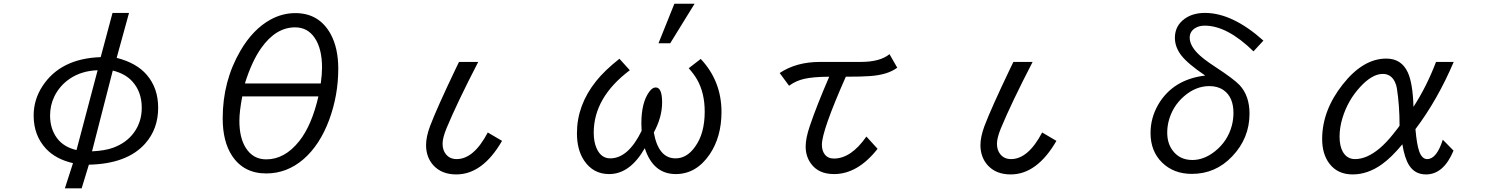

<svg xmlns="http://www.w3.org/2000/svg" viewBox="-20 -900 8040 1039"><path d="M588.9 -830.1H678.2L611.3 -586.9Q720.2 -559.1 774.9 -494.1Q835.9 -422.9 835.9 -316.9Q835.9 -202.1 765.6 -123Q668 -13.2 460.9 -8.8L421.9 119.1H331.1L375 -17.1Q282.2 -38.6 229.5 -94.7Q162.1 -166.5 162.1 -274.9Q162.1 -360.8 210 -434.1Q307.6 -583.5 524.9 -590.8ZM508.3 -520Q420.4 -516.6 357.9 -474.1Q301.8 -436 273.4 -376.5Q251 -329.1 251 -274.9Q251 -203.1 288.6 -152.3Q324.7 -104 394 -87.9ZM590.3 -518.1 478 -81.1Q549.8 -84.5 593.8 -101.1Q665.5 -127.9 705.6 -183.6Q747.1 -241.2 747.1 -316.9Q747.1 -402.3 696.8 -458.5Q658.2 -501.5 590.3 -518.1Z M1578.1 -829.1Q1707 -829.1 1769.5 -715.3Q1810.5 -639.6 1810.5 -528.3Q1810.5 -384.3 1761.2 -251Q1710.9 -115.7 1623 -39.1Q1533.2 38.6 1420.9 38.6Q1298.8 38.6 1235.8 -57.1Q1185.1 -133.8 1185.1 -259.8Q1185.1 -461.4 1281.7 -626.5Q1349.1 -741.7 1443.8 -793.9Q1508.3 -829.1 1578.1 -829.1ZM1305.2 -448.2H1715.8Q1722.7 -498.5 1722.7 -533.7Q1722.7 -636.7 1683.1 -694.8Q1644.5 -752 1577.1 -752Q1473.1 -752 1394 -640.6Q1342.8 -568.8 1305.2 -448.2ZM1291 -378.4Q1275.4 -297.4 1275.4 -246.1Q1275.4 -155.3 1309.6 -100.6Q1348.6 -37.6 1420.9 -37.6Q1521 -37.6 1599.6 -136.7Q1667 -221.7 1703.1 -378.4Z M2696.8 -137.7Q2591.8 43.9 2449.2 43.9Q2369.6 43.9 2324.7 -5.9Q2285.6 -49.8 2285.6 -115.2Q2285.6 -159.2 2307.1 -217.3Q2342.3 -311 2447.8 -531.7L2463.9 -564.9H2567.9Q2452.6 -341.8 2396 -205.1Q2375 -153.3 2375 -122.6Q2375 -87.4 2393.1 -65.4Q2414.1 -39.1 2451.2 -39.1Q2543.9 -39.1 2619.6 -183.1Z M3543.5 -666 3629.4 -879.9H3738.8L3606.9 -666ZM3707 -530.8 3772 -581.1Q3884.3 -461.4 3884.3 -293.9Q3884.3 -159.2 3820.3 -64.5Q3747.6 42 3636.7 42Q3514.6 42 3469.2 -98.1Q3389.2 42 3276.4 42Q3189.5 42 3140.6 -31.7Q3102.1 -89.4 3102.1 -179.2Q3102.1 -330.6 3205.1 -460Q3251 -518.1 3332 -582L3388.2 -520Q3192.9 -373 3192.9 -182.1Q3192.9 -132.3 3208.5 -97.2Q3232.9 -43 3282.2 -43Q3379.4 -43 3452.1 -191.9Q3450.7 -214.8 3450.7 -231.4Q3450.7 -346.2 3494.1 -404.3Q3510.7 -426.8 3528.3 -426.8Q3563 -426.8 3563 -345.7Q3563 -266.1 3518.1 -183.1Q3543 -43 3635.7 -43Q3697.3 -43 3741.7 -106.4Q3793.5 -177.7 3793.5 -295.9Q3793.5 -397 3752.4 -469.2Q3735.8 -498.5 3707 -530.8Z M4199.2 -504.9Q4289.1 -564.9 4417 -564.9H4637.2Q4742.7 -564.9 4793.5 -606.9L4835.4 -533.7Q4784.2 -495.1 4688 -488.3Q4645 -484.9 4557.1 -484.9Q4427.7 -192.4 4427.7 -117.2Q4427.7 -85 4442.4 -65.4Q4459.5 -42 4492.7 -42Q4585.4 -42 4668.5 -161.1L4729 -94.7Q4621.6 42 4493.2 42Q4408.7 42 4368.2 -15.1Q4339.8 -54.2 4339.8 -107.4Q4339.8 -152.8 4362.8 -219.7Q4398.9 -326.7 4467.3 -484.9Q4379.4 -484.4 4331.1 -473.1Q4287.1 -462.9 4250 -436Z M5696.8 -137.7Q5591.8 43.9 5449.2 43.9Q5369.6 43.9 5324.7 -5.9Q5285.6 -49.8 5285.6 -115.2Q5285.6 -159.2 5307.1 -217.3Q5342.3 -311 5447.8 -531.7L5463.9 -564.9H5567.9Q5452.6 -341.8 5396 -205.1Q5375 -153.3 5375 -122.6Q5375 -87.4 5393.1 -65.4Q5414.1 -39.1 5451.2 -39.1Q5543.9 -39.1 5619.6 -183.1Z M6816.9 -680.2 6763.2 -622.1Q6621.1 -761.2 6499.5 -761.2Q6469.2 -761.2 6448.7 -748.5Q6418 -730 6418 -696.3Q6418 -656.2 6459.5 -612.8Q6488.3 -582.5 6555.7 -538.6Q6657.2 -472.2 6688 -439.5Q6741.7 -381.8 6741.7 -284.7Q6741.7 -152.3 6647.9 -53.7Q6558.1 41 6429.7 41Q6331.5 41 6269 -20Q6206.1 -81.1 6206.1 -180.2Q6206.1 -262.2 6248 -334.5Q6327.6 -470.2 6502 -491.2Q6409.2 -553.7 6373.5 -599.1Q6337.9 -644.5 6337.9 -695.3Q6337.9 -760.3 6390.6 -798.3Q6434.6 -830.1 6500.5 -830.1Q6649.4 -830.1 6816.9 -680.2ZM6524.4 -434.1Q6451.2 -434.1 6387.7 -379.4Q6324.2 -324.2 6303.7 -242.7Q6296.4 -212.4 6296.4 -182.6Q6296.4 -126.5 6323.7 -88.4Q6361.8 -34.2 6432.6 -34.2Q6496.1 -34.2 6555.7 -82Q6624.5 -137.2 6646.5 -222.2Q6654.8 -255.4 6654.8 -288.6Q6654.8 -374 6602.1 -411.6Q6570.3 -434.1 6524.4 -434.1Z M7845.7 -85Q7792 43.9 7696.8 43.9Q7636.7 43.9 7605.5 -5.4Q7581.1 -43.5 7568.8 -119.1Q7510.3 -48.3 7458.5 -11.2Q7381.8 43.9 7299.8 43.9Q7217.3 43.9 7172.9 -16.1Q7134.8 -67.4 7134.8 -147.5Q7134.8 -301.8 7245.6 -442.4Q7356 -583 7481.9 -583Q7564.9 -583 7599.1 -506.3Q7625.5 -446.8 7628.9 -321.8Q7700.2 -431.6 7751 -564.9H7846.7Q7758.3 -357.9 7639.6 -201.2Q7647 -116.2 7660.6 -79.1Q7675.8 -39.1 7703.1 -39.1Q7754.4 -39.1 7787.6 -144ZM7553.7 -220.7Q7553.7 -329.1 7539.1 -422.4Q7536.1 -441.4 7527.8 -458Q7506.8 -500 7462.9 -500Q7405.3 -500 7340.3 -429.2Q7273.9 -357.4 7244.6 -261.2Q7229 -209.5 7229 -161.1Q7229 -110.8 7246.1 -79.6Q7268.6 -39.1 7313 -39.1Q7376.5 -39.1 7445.8 -97.2Q7481.4 -127.4 7518.6 -173.8Q7553.7 -217.3 7553.7 -220.7Z"/></svg>

Font: FORM UDPGothic
Style: Regular
Weight: 400
Foundry: Pronama LLC
Version: Version 1.05101